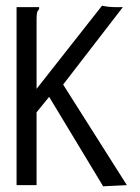

<svg xmlns="http://www.w3.org/2000/svg" viewBox="-20 -648 490 672"><path d="M152 -309 108 -255V0H38V-623H117V-616Q111 -610 109.5 -603Q108 -596 108 -579V-337L337 -628Q360 -623 387 -623H410L201 -352L424 0L341 4Z"/></svg>

Font: Inconsolata SemiCondensed
Style: Regular
Weight: 400
Width: 4
Monospace: yes
Designer: Raph Levien, Cyreal, Brenton Simpson
Foundry: Raph Levien, Cyreal, Google
Version: Version 3.000; ttfautohint (v1.8.2.53-6de2)